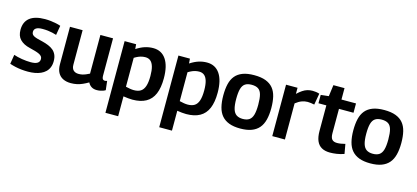

<svg xmlns="http://www.w3.org/2000/svg" viewBox="-67 -1201 4234 1951"><g transform="rotate(15 2049.5 -225.5)"><path d="M21 -21 37 -119Q55 -113 77 -107.5Q99 -102 123.5 -98Q148 -94 172 -92Q196 -90 217 -90Q265 -90 287.5 -104.5Q310 -119 310 -148Q310 -164 301 -175.5Q292 -187 274.5 -195.5Q257 -204 231.5 -211.5Q206 -219 173 -227Q138 -235 112 -248.5Q86 -262 67.5 -281Q49 -300 40.5 -325Q32 -350 32 -382Q32 -465 86 -508Q140 -551 246 -551Q279 -551 308 -547.5Q337 -544 363.5 -538.5Q390 -533 412 -525L395 -425Q373 -432 351 -437Q329 -442 303.5 -445Q278 -448 246 -448Q203 -448 181 -434.5Q159 -421 159 -394Q159 -378 167 -367.5Q175 -357 190 -350Q205 -343 227 -337Q249 -331 276 -325Q313 -316 343 -303.5Q373 -291 394.5 -273Q416 -255 428.5 -227.5Q441 -200 441 -161Q441 -124 429.5 -95.5Q418 -67 397 -47Q376 -27 348 -14.5Q320 -2 286 4Q252 10 215 10Q179 10 146 6.5Q113 3 81.5 -4Q50 -11 21 -21Z M665 10Q618 10 583 -7Q548 -24 529 -59Q510 -94 510 -147V-541H643V-178Q643 -140 662.5 -120.5Q682 -101 718 -101Q738 -101 756 -105Q774 -109 792 -116.5Q810 -124 830 -134V-541H963V-149Q963 -132 966.5 -122Q970 -112 977 -107.5Q984 -103 993 -103Q1005 -103 1017 -108L1028 -13Q1017 -6 1003 -1Q989 4 972.5 7Q956 10 938 10Q905 10 882 -4.5Q859 -19 846 -46Q817 -29 788 -16Q759 -3 729 3.5Q699 10 665 10Z M1084 210V-544H1205L1209 -494Q1255 -524 1297.5 -537.5Q1340 -551 1384 -551Q1472 -551 1519.5 -481.5Q1567 -412 1567 -282Q1567 -182 1539.5 -117.5Q1512 -53 1455.5 -21.5Q1399 10 1313 10Q1292 10 1268 7.5Q1244 5 1218 1V210ZM1303 -87Q1347 -87 1374.5 -104.5Q1402 -122 1415.5 -162Q1429 -202 1429 -269Q1429 -329 1418 -367Q1407 -405 1385.5 -423Q1364 -441 1332 -441Q1314 -441 1296 -437.5Q1278 -434 1259 -426Q1240 -418 1217 -404V-100Q1242 -94 1263 -90.5Q1284 -87 1303 -87Z M1650 210V-544H1771L1775 -494Q1821 -524 1863.5 -537.5Q1906 -551 1950 -551Q2038 -551 2085.5 -481.5Q2133 -412 2133 -282Q2133 -182 2105.5 -117.5Q2078 -53 2021.5 -21.5Q1965 10 1879 10Q1858 10 1834 7.5Q1810 5 1784 1V210ZM1869 -87Q1913 -87 1940.5 -104.5Q1968 -122 1981.5 -162Q1995 -202 1995 -269Q1995 -329 1984 -367Q1973 -405 1951.5 -423Q1930 -441 1898 -441Q1880 -441 1862 -437.5Q1844 -434 1825 -426Q1806 -418 1783 -404V-100Q1808 -94 1829 -90.5Q1850 -87 1869 -87Z M2195 -271Q2195 -340 2207.5 -392Q2220 -444 2249 -479Q2278 -514 2326.5 -532.5Q2375 -551 2447 -551Q2520 -551 2568.5 -532.5Q2617 -514 2646 -479Q2675 -444 2687.5 -392Q2700 -340 2700 -271Q2700 -202 2686.5 -149Q2673 -96 2643 -61Q2613 -26 2565 -8Q2517 10 2447 10Q2378 10 2330 -8Q2282 -26 2252 -61Q2222 -96 2208.5 -149Q2195 -202 2195 -271ZM2331 -271Q2331 -204 2343 -164.5Q2355 -125 2381 -108Q2407 -91 2447 -91Q2489 -91 2514.5 -108Q2540 -125 2551.5 -164.5Q2563 -204 2563 -271Q2563 -338 2552.5 -377Q2542 -416 2516.5 -433Q2491 -450 2447 -450Q2404 -450 2378.5 -433Q2353 -416 2342 -377Q2331 -338 2331 -271Z M2904 -541V-477Q2932 -503 2956.5 -519.5Q2981 -536 3006.5 -543.5Q3032 -551 3060 -551Q3078 -551 3096.5 -548.5Q3115 -546 3133 -540L3112 -420Q3094 -424 3075.5 -426.5Q3057 -429 3041 -429Q3012 -429 2981 -418Q2950 -407 2916 -380V0H2783V-541Z M3391 10Q3339 10 3303.5 -10Q3268 -30 3250.5 -71Q3233 -112 3233 -176V-444H3150V-532L3233 -541L3249 -661H3366V-541H3519V-443H3366V-187Q3366 -141 3383 -122Q3400 -103 3436 -103Q3456 -103 3477 -106.5Q3498 -110 3521 -116L3539 -15Q3499 -1 3461.5 4.5Q3424 10 3391 10Z M3563 -271Q3563 -340 3575.5 -392Q3588 -444 3617 -479Q3646 -514 3694.5 -532.5Q3743 -551 3815 -551Q3888 -551 3936.5 -532.5Q3985 -514 4014 -479Q4043 -444 4055.5 -392Q4068 -340 4068 -271Q4068 -202 4054.5 -149Q4041 -96 4011 -61Q3981 -26 3933 -8Q3885 10 3815 10Q3746 10 3698 -8Q3650 -26 3620 -61Q3590 -96 3576.5 -149Q3563 -202 3563 -271ZM3699 -271Q3699 -204 3711 -164.5Q3723 -125 3749 -108Q3775 -91 3815 -91Q3857 -91 3882.5 -108Q3908 -125 3919.5 -164.5Q3931 -204 3931 -271Q3931 -338 3920.5 -377Q3910 -416 3884.5 -433Q3859 -450 3815 -450Q3772 -450 3746.5 -433Q3721 -416 3710 -377Q3699 -338 3699 -271Z"/></g></svg>

Font: Georama ExtraCondensed Thin SemiBold
Style: Regular
Weight: 600
Version: Version 1.001